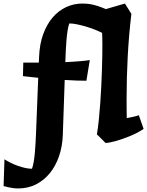

<svg xmlns="http://www.w3.org/2000/svg" viewBox="-112 -790 828 1080"><path d="M695.8 -64.9Q680.2 -54.2 660.6 -43.9Q641.1 -33.7 619.9 -24.9Q598.6 -16.1 577.6 -8.8Q556.6 -1.5 538.1 3.7Q519.5 8.8 504.6 11.5Q489.7 14.2 481.9 14.2L433.1 -34.2Q439.5 -72.8 444.1 -118.2Q448.7 -163.6 452.1 -211.4Q455.6 -259.3 457.8 -306.9Q460 -354.5 461.4 -397.9Q462.9 -441.4 463.4 -478Q463.9 -514.6 463.9 -540Q463.9 -552.7 463.4 -571Q462.9 -589.4 462.4 -605Q444.3 -614.3 420.2 -623.8Q396 -633.3 370.4 -640.9Q344.7 -648.4 320.3 -653.3Q295.9 -658.2 277.8 -658.2Q272 -642.6 268.3 -618.9Q264.6 -595.2 262.2 -567.4Q259.8 -539.6 258.3 -510Q256.8 -480.5 255.9 -453.1L255.4 -440.4Q277.3 -441.4 298.6 -442.9Q319.8 -444.3 338.4 -445.8Q356.9 -447.3 371.3 -449Q385.7 -450.7 393.1 -452.1L374 -335.9Q348.6 -335.9 317.4 -336.9Q286.1 -337.9 252 -340.3L241.2 -28.8Q238.8 34.2 220 88.9Q201.2 143.6 168.5 183.8Q135.7 224.1 90.6 247.1Q45.4 270 -9.8 270Q-14.2 270 -20.5 269.8Q-26.9 269.5 -36.4 268.3Q-45.9 267.1 -59.6 264.4Q-73.2 261.7 -91.8 256.8L-86.9 106Q-71.3 116.2 -52 125.7Q-32.7 135.3 -12.2 142.6Q8.3 149.9 28.8 154.5Q49.3 159.2 67.9 159.2Q73.7 143.6 77.6 120.4Q81.5 97.2 84 69.8Q86.4 42.5 88.1 12.9Q89.8 -16.6 90.8 -44.9L103 -352.5Q79.1 -355 57.4 -357.2Q35.6 -359.4 17.1 -361.8L19 -438H106.4L107.9 -471.2Q110.8 -543 131.3 -598.6Q151.9 -654.3 184.8 -692.4Q217.8 -730.5 260.5 -750.2Q303.2 -770 351.1 -770Q362.8 -770 376 -769Q389.2 -768.1 404.8 -764.9Q420.4 -761.7 439.5 -755.6Q458.5 -749.5 482.9 -738.8L590.8 -770L627 -711.9Q612.8 -591.8 606.4 -472.4Q600.1 -353 600.1 -230.5Q600.1 -204.1 600.3 -178.2Q600.6 -152.3 601.1 -126Q618.2 -128.9 636.7 -132.8Q655.3 -136.7 668.9 -142.1Z"/></svg>

Font: Simonetta
Style: Black Italic
Weight: 900
Italic angle: -2°
Designer: Gayaneh Bagdasaryan
Foundry: Brownfox
Version: Version 1.002